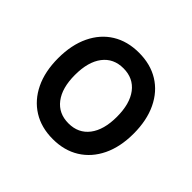

<svg xmlns="http://www.w3.org/2000/svg" viewBox="-151 -803 1003 1003"><g transform="rotate(45 350.0 -302.0)"><path d="M350 17Q265 17 202.5 -22Q140 -61 105.5 -132.5Q71 -204 71 -302Q71 -400 105.5 -472Q140 -544 202.5 -582.5Q265 -621 350 -621Q435 -621 497.5 -582.5Q560 -544 594.5 -472Q629 -400 629 -302Q629 -204 594.5 -132.5Q560 -61 497.5 -22Q435 17 350 17ZM350 -99Q423 -99 464 -152.5Q505 -206 505 -302Q505 -399 464 -452.5Q423 -506 350 -506Q277 -506 236 -452.5Q195 -399 195 -302Q195 -206 236 -152.5Q277 -99 350 -99Z"/></g></svg>

Font: Martian Mono Medium
Style: Regular
Weight: 500
Monospace: yes
Designer: Roman Shamin
Foundry: Evil Martians
Version: Version 1.000; ttfautohint (v1.8.4.7-5d5b)